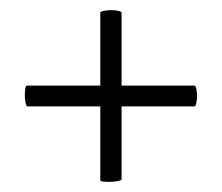

<svg xmlns="http://www.w3.org/2000/svg" viewBox="-20 -379 438 379"><path d="M29 -191Q29 -198 30 -204Q31 -210 33 -210H364Q366 -210 367.5 -203.5Q369 -197 369 -190Q369 -182 367.5 -175.5Q366 -169 364 -169H34Q32 -169 30.5 -176Q29 -183 29 -191ZM196 -20Q178 -20 178 -23V-354Q178 -356 184.5 -357.5Q191 -359 199 -359Q207 -359 213.5 -357.5Q220 -356 220 -354V-25Q220 -23 212 -21.5Q204 -20 196 -20Z"/></svg>

Font: Cormorant Garamond Medium
Style: Italic
Weight: 500
Italic angle: -10°
Designer: Christian Thalmann (Catharsis Fonts)
Foundry: Catharsis Fonts
Version: Version 4.000